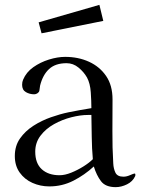

<svg xmlns="http://www.w3.org/2000/svg" viewBox="-20 -772 584 790"><path d="M362 -117Q358 -162 357.5 -207.5Q357 -253 356 -299H342Q311 -299 273.5 -289.5Q236 -280 202 -261Q168 -242 146.5 -213.5Q125 -185 125 -148Q125 -100 152 -75.5Q179 -51 225 -51Q247 -51 273 -61.5Q299 -72 323 -87Q347 -102 362 -117ZM537 -53Q537 -49 536 -47Q526 -25 502.5 -13.5Q479 -2 456 -2Q414 -2 395.5 -26.5Q377 -51 366 -87Q328 -52 282 -28.5Q236 -5 183 -5Q146 -5 113.5 -19.5Q81 -34 61 -62Q41 -90 41 -130Q41 -172 62.5 -202.5Q84 -233 117.5 -254.5Q151 -276 189.5 -289.5Q228 -303 262 -310Q285 -315 309 -319Q333 -323 356 -327Q356 -355 353.5 -392Q351 -429 338 -453Q325 -476 303 -494Q281 -512 254 -512Q208 -512 182 -488Q156 -464 145 -420Q144 -415 143.5 -409.5Q143 -404 142 -399Q141 -393 134.5 -388.5Q128 -384 121 -384Q102 -384 86.5 -393Q71 -402 71 -423Q71 -435 75 -444Q88 -475 117 -495.5Q146 -516 181.5 -527Q217 -538 248 -538Q302 -538 346 -518Q390 -498 416.5 -459.5Q443 -421 443 -363Q443 -298 442.5 -232Q442 -166 446 -100Q447 -78 455 -61.5Q463 -45 488 -45Q501 -45 515.5 -51.5Q530 -58 534 -58Q537 -58 537 -53ZM405 -686 151 -635 139 -680 389 -752Z"/></svg>

Font: Kaisei Opti
Style: Regular
Weight: 400
Designer: Font-Kai, 金井和夫
Foundry: KAZUO KANAI
Version: Version 5.003